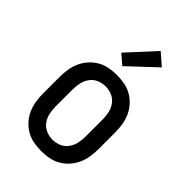

<svg xmlns="http://www.w3.org/2000/svg" viewBox="-229 -859 958 958"><g transform="rotate(45 250.0 -379.5)"><path d="M250 8Q223 8 196 3Q169 -2 145.5 -15.5Q122 -29 103.5 -49.5Q85 -70 74 -94.5Q63 -119 58.5 -146Q54 -173 54 -200V-320Q54 -347 58.5 -374Q63 -401 74 -425.5Q85 -450 103.5 -470.5Q122 -491 145.5 -504.5Q169 -518 196 -523Q223 -528 250 -528Q277 -528 304 -523Q331 -518 354.5 -504.5Q378 -491 396.5 -470.5Q415 -450 426 -425.5Q437 -401 441.5 -374Q446 -347 446 -320V-200Q446 -173 441.5 -146Q437 -119 426 -94.5Q415 -70 396.5 -49.5Q378 -29 354.5 -15.5Q331 -2 304 3Q277 8 250 8ZM250 -72Q274 -72 296 -81.5Q318 -91 332 -110.5Q346 -130 351 -153Q356 -176 356 -200V-320Q356 -344 351 -367Q346 -390 332 -409.5Q318 -429 296 -438.5Q274 -448 250 -448Q226 -448 204 -438.5Q182 -429 168 -409.5Q154 -390 149 -367Q144 -344 144 -320V-200Q144 -176 149 -153Q154 -130 168 -110.5Q182 -91 204 -81.5Q226 -72 250 -72ZM237 -578 186 -622 319 -767 381 -713Z"/></g></svg>

Font: Iosevka SS04 Medium
Style: Regular
Weight: 500
Monospace: yes
Designer: Belleve Invis
Foundry: Belleve Invis
Version: Version 19.0.0; ttfautohint (v1.8.4)